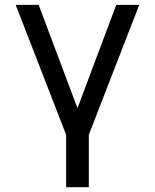

<svg xmlns="http://www.w3.org/2000/svg" viewBox="-20 -567 642 795"><path d="M253.9 208H347.7V-8.8L556.6 -546.9H461.4L300.8 -119.1L140.1 -546.9H44.9L253.9 -8.8Z"/></svg>

Font: Hack
Style: Regular
Weight: 400
Monospace: yes
Designer: Christopher Simpkins
Foundry: Christopher Simpkins
Version: Version 2.010